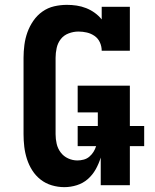

<svg xmlns="http://www.w3.org/2000/svg" viewBox="-20 -763 640 791"><path d="M245 8Q219 8 193.5 0.5Q168 -7 147.5 -23Q127 -39 113 -61Q99 -83 91 -108Q83 -133 80 -158.5Q77 -184 77 -210V-525Q77 -551 80.5 -578Q84 -605 93 -630Q102 -655 117.5 -677.5Q133 -700 155 -715.5Q177 -731 203 -737Q229 -743 256 -743Q276 -743 296 -740Q316 -737 335 -729.5Q354 -722 370.5 -710Q387 -698 399 -683V-735H515V-554H399Q399 -572 391.5 -588.5Q384 -605 369.5 -615Q355 -625 338 -629Q321 -633 303 -633Q283 -633 263 -625.5Q243 -618 230.5 -602Q218 -586 213.5 -565.5Q209 -545 209 -525V-210Q209 -190 213.5 -170.5Q218 -151 230 -135Q242 -119 260.5 -110.5Q279 -102 299 -102Q312 -102 325 -105.5Q338 -109 348 -117.5Q358 -126 365 -137Q372 -148 376 -161H300V-244H383V-300H300V-410H515V-244H574V-161H515V0H395V-114Q387 -88 374 -65Q361 -42 341.5 -25Q322 -8 296.5 0Q271 8 245 8Z"/></svg>

Font: Iosevka Curly Slab XBdEx
Style: Regular
Weight: 800
Width: 7
Monospace: yes
Designer: Belleve Invis
Foundry: Belleve Invis
Version: Version 11.0.0; ttfautohint (v1.8.3)